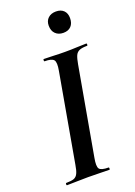

<svg xmlns="http://www.w3.org/2000/svg" viewBox="-156 -887 668 948"><g transform="rotate(-20 178.0 -412.5)"><path d="M25 0Q22 0 22 -6Q22 -12 25 -12Q52 -12 65.5 -17Q79 -22 86.2 -37Q93.5 -52 98 -81L180 -544Q188 -587 177.8 -600Q167.5 -613 130 -613Q127 -613 127 -619Q127 -625 130 -625Q152.6 -625 180.8 -623.5Q209 -622 239.8 -622Q274.9 -622 303 -623.5Q331 -625 353 -625Q356 -625 356 -619Q356 -613 353 -613Q326.5 -613 312.4 -607Q298.2 -601 291.6 -586Q285 -571 280 -542L198 -81Q190 -38 199.3 -25Q208.5 -12 248 -12Q250 -12 250 -6Q250 0 248 0Q225.8 0 198 -1Q170.2 -2 135.8 -2Q104.7 -2 76.3 -1Q48 0 25 0ZM266 -713Q240.3 -713 224.7 -728.3Q209 -743.5 209 -771Q209 -796 224.7 -810.5Q240.3 -825 266 -825Q292 -825 306.5 -810.5Q321 -796 321 -771Q321 -743.5 306.5 -728.3Q292 -713 266 -713Z"/></g></svg>

Font: Cormorant Infant Light
Style: Italic
Weight: 300
Italic angle: -10°
Designer: Christian Thalmann (Catharsis Fonts)
Foundry: Catharsis Fonts
Version: Version 4.001